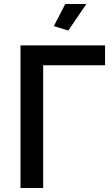

<svg xmlns="http://www.w3.org/2000/svg" viewBox="-20 -936 558 956"><path d="M320 -784 248 -806 305 -916H410ZM503 -611H195V0H82V-710H503Z"/></svg>

Font: Oxford Sans SemiBold
Style: Regular
Weight: 600
Designer: Matt McInerney, Pablo Impallari, Rodrigo Fuenzalida
Foundry: Matt McInerney, Pablo Impallari, Rodrigo Fuenzalida
Version: Version 3.000g; ttfautohint (v1.5) -l 8 -r 28 -G 28 -x 14 -D